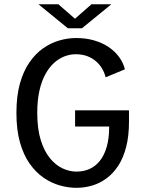

<svg xmlns="http://www.w3.org/2000/svg" viewBox="-20 -888 690 919"><path d="M345.7 11Q306.6 11 266.1 -0.5Q225.5 -11.9 188.5 -37.4Q151.5 -62.9 122 -104.6Q92.5 -146.4 75.5 -206.5Q58.6 -266.6 58.6 -348Q58.6 -428 75.2 -487.8Q91.9 -547.5 120.8 -589.2Q149.6 -631 186.4 -656.8Q223.1 -682.5 263.8 -694.2Q304.4 -706 344.3 -706Q391.1 -706 430.4 -694.6Q469.6 -683.2 499.9 -662.9Q530.1 -642.5 550 -615.2Q569.9 -588 577.9 -556.3L485.7 -518Q480.4 -539.5 468.9 -559.2Q457.4 -579 439.5 -594.6Q421.6 -610.2 397.3 -619.3Q373.1 -628.4 342.6 -628.4Q315.7 -628.4 289.1 -618.4Q262.5 -608.3 239 -587.2Q215.5 -566.1 197.3 -533Q179.1 -500 168.7 -454Q158.3 -407.9 158.3 -348Q158.3 -272.1 174.8 -218.4Q191.3 -164.8 218.6 -131.2Q246 -97.7 279.4 -82.1Q312.8 -66.6 346.6 -66.6Q379.6 -66.6 408 -79Q436.3 -91.4 457.5 -117.6Q478.8 -143.8 490.7 -184.7Q502.6 -225.6 502.6 -282.4H339.4V-359.9H597.4V-305.6Q597.4 -236.9 583.9 -184.6Q570.4 -132.4 546.4 -95.3Q522.3 -58.3 490.5 -34.7Q458.6 -11.1 421.8 0Q384.9 11 345.7 11ZM164 -867.7H259.3L338.9 -798.3L417.9 -867.7H513.1L372.4 -752.7H304.7Z"/></svg>

Font: Trispace Thin
Style: Regular
Weight: 100
Designer: Tyler Finck
Foundry: Etcetera Type Company
Version: Version 1.210